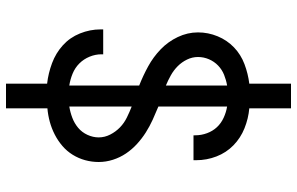

<svg xmlns="http://www.w3.org/2000/svg" viewBox="-195 -688 990 640"><g transform="rotate(90 300.0 -368.0)"><path d="M259 107V-30Q224 -34 190.5 -46.5Q157 -59 131 -82.5Q105 -106 91.5 -139.5Q78 -173 78 -208V-217H161V-211Q161 -191 169 -171.5Q177 -152 191.5 -137.5Q206 -123 225.5 -115Q245 -107 265 -104V-337Q232 -350 201 -367Q170 -384 144.5 -408.5Q119 -433 103.5 -465.5Q88 -498 88 -533Q88 -567 101 -598.5Q114 -630 138 -653Q162 -676 194 -688Q226 -700 259 -704V-843H341V-704Q375 -701 407.5 -688Q440 -675 464.5 -651Q489 -627 501.5 -594.5Q514 -562 514 -527V-518H431V-524Q431 -544 424 -563Q417 -582 404 -596Q391 -610 372.5 -618.5Q354 -627 335 -630V-401Q357 -392 379 -382Q401 -372 421.5 -359Q442 -346 460 -329.5Q478 -313 491.5 -293Q505 -273 512.5 -249.5Q520 -226 520 -202Q520 -179 514 -157Q508 -135 496 -115.5Q484 -96 466.5 -81Q449 -66 428.5 -55.5Q408 -45 386 -39Q364 -33 341 -31V107ZM265 -426V-630Q247 -627 229.5 -620Q212 -613 198.5 -600Q185 -587 177.5 -569.5Q170 -552 170 -533Q170 -514 178.5 -496.5Q187 -479 200.5 -465.5Q214 -452 231 -442.5Q248 -433 265 -426ZM335 -104Q354 -107 372.5 -114Q391 -121 406 -133.5Q421 -146 429.5 -164.5Q438 -183 438 -202Q438 -222 428.5 -240.5Q419 -259 404.5 -273Q390 -287 371.5 -296Q353 -305 335 -312Z"/></g></svg>

Font: R Plex Mono
Style: Regular
Weight: 400
Monospace: yes
Designer: Belleve Invis
Foundry: Belleve Invis
Version: Version 31.8.0